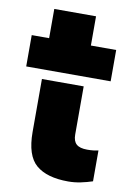

<svg xmlns="http://www.w3.org/2000/svg" viewBox="-82 -753 558 815"><g transform="rotate(10 197.0 -345.5)"><path d="M10 -440V-575H85V-701H265V-575H374V-440ZM85 -399H265V-191Q265 -163 279.5 -150Q294 -137 326 -137Q342 -137 354 -138.5Q366 -140 374 -142V-9Q350 -1 323.5 4.5Q297 10 270 10Q178 10 131.5 -29.5Q85 -69 85 -171Z"/></g></svg>

Font: Protest Guerrilla
Style: Regular
Weight: 400
Designer: Octavio Pardo
Foundry: Ashler Design
Version: Version 2.005; ttfautohint (v1.8.4.7-5d5b)